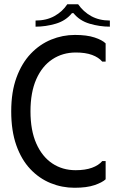

<svg xmlns="http://www.w3.org/2000/svg" viewBox="-20 -876 553 907"><path d="M33 -350Q33 -442 58 -510Q83 -578 125.5 -622.5Q168 -667 222 -689Q276 -711 334 -711Q390 -711 426.5 -699Q463 -687 479 -671V-585H463Q446 -605 415 -616.5Q384 -628 338 -628Q276 -628 227.5 -596Q179 -564 151.5 -502Q124 -440 124 -350Q124 -260 151.5 -198Q179 -136 227 -104Q275 -72 337 -72Q383 -72 414.5 -83.5Q446 -95 463 -115H479V-29Q463 -14 426.5 -1.5Q390 11 332 11Q273 11 219 -11Q165 -33 123 -77.5Q81 -122 57 -190Q33 -258 33 -350ZM298 -856H349Q374 -820 411.5 -799.5Q449 -779 499 -779V-750Q451 -750 403.5 -764Q356 -778 327 -814H320Q291 -778 243.5 -764Q196 -750 148 -750V-779Q199 -779 237 -800Q275 -821 298 -856Z"/></svg>

Font: Phudu
Style: Regular
Weight: 400
Version: Version 1.005;gftools[0.9.23]